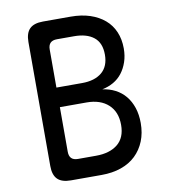

<svg xmlns="http://www.w3.org/2000/svg" viewBox="-82 -800 764 869"><g transform="rotate(-10 300.0 -365.0)"><path d="M174 -730H301Q351 -730 390 -717Q429 -704 456.5 -680.5Q484 -657 498.5 -623Q513 -589 513 -547Q513 -513 503.5 -485Q494 -457 477.5 -435.5Q461 -414 437.5 -400.5Q414 -387 385 -381Q417 -377 444 -363Q471 -349 490 -326Q509 -303 519.5 -271.5Q530 -240 530 -201Q530 -155 515 -118Q500 -81 472.5 -54.5Q445 -28 405 -14Q365 0 315 0H174Q132 0 112.5 -19.5Q93 -39 93 -80V-650Q93 -691 112.5 -710.5Q132 -730 174 -730ZM182 -335V-130Q182 -110 192 -100Q202 -90 222 -90H305Q368 -90 404.5 -119.5Q441 -149 441 -208Q441 -268 404.5 -301.5Q368 -335 305 -335ZM182 -425H300Q358 -425 391 -452.5Q424 -480 424 -534Q424 -588 391.5 -614Q359 -640 301 -640H222Q202 -640 192 -630Q182 -620 182 -600Z"/></g></svg>

Font: Maple Mono Normal
Style: Regular
Weight: 400
Monospace: yes
Designer: subframe7536
Version: Version 7.000